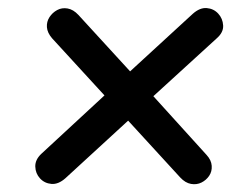

<svg xmlns="http://www.w3.org/2000/svg" viewBox="-20 -529 640 487"><path d="M305 -223 146 -77Q128 -61 110.5 -62.5Q93 -64 81.5 -76.5Q70 -89 69.5 -106.5Q69 -124 85 -139L245 -287L112 -432Q100 -446 99 -460Q98 -474 105.5 -485.5Q113 -497 125 -503.5Q137 -510 151.5 -507.5Q166 -505 179 -491L310 -348L469 -494Q487 -510 504.5 -508.5Q522 -507 533.5 -494.5Q545 -482 546 -464.5Q547 -447 530 -432L369 -285L504 -136Q516 -123 517 -108.5Q518 -94 510.5 -83Q503 -72 491 -66Q479 -60 464.5 -62.5Q450 -65 437 -79Z"/></svg>

Font: Nunito Variable Extra Light
Style: Italic
Weight: 200
Italic angle: -9°
Designer: Vernon Adams
Foundry: Vernon Adams
Version: Version 3.602